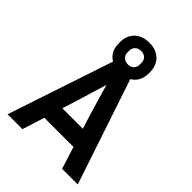

<svg xmlns="http://www.w3.org/2000/svg" viewBox="-242 -969 1085 1085"><g transform="rotate(45 300.5 -426.5)"><path d="M181 -133 139 0H20L231 -632Q181 -662 181 -728V-739Q181 -790 213.5 -821.5Q246 -853 301 -853Q356 -853 388.5 -821.5Q421 -790 421 -739V-728Q421 -661 370 -631L581 0H456L414 -133ZM350 -739Q350 -761 337 -774Q324 -787 301 -787Q279 -787 265.5 -774Q252 -761 252 -739V-728Q252 -706 265.5 -693Q279 -680 301 -680Q324 -680 337 -693Q350 -706 350 -728ZM246 -341 215 -243H379L348 -341L298 -513Z"/></g></svg>

Font: Inria Sans
Style: Bold
Weight: 700
Designer: Black Foundry Team
Foundry: Black Foundry
Version: Version 1.2; ttfautohint (v1.8.3)